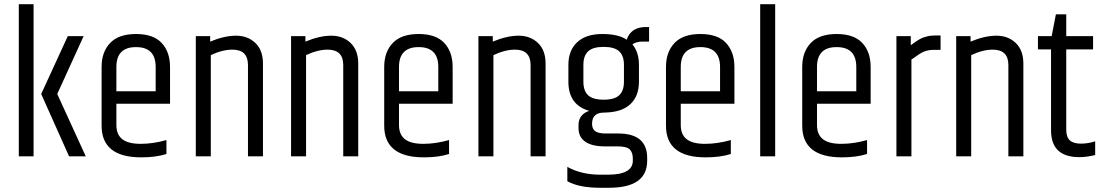

<svg xmlns="http://www.w3.org/2000/svg" viewBox="-20 -740 5220 909"><path d="M69 -720H139V0H69ZM301 -569H376L251 -295L386 0H307L175 -295Z M461 -145V-423Q461 -494 501.5 -536.5Q542 -579 624 -579Q706 -579 745.5 -536.5Q785 -494 785 -423V-249H531V-148Q531 -103 559 -81Q587 -59 646 -59Q705 -59 768 -77V-11Q718 5 649 5Q461 5 461 -145ZM531 -308H717V-423Q717 -517 624 -517Q531 -517 531 -423Z M975 -543Q1042 -571 1097.5 -571Q1153 -571 1189 -536.5Q1225 -502 1225 -439V0H1154V-432Q1154 -505 1080 -505Q1033 -505 978 -479V0H907V-569H975Z M1426 -543Q1493 -571 1548.5 -571Q1604 -571 1640 -536.5Q1676 -502 1676 -439V0H1605V-432Q1605 -505 1531 -505Q1484 -505 1429 -479V0H1358V-569H1426Z M1799 -145V-423Q1799 -494 1839.5 -536.5Q1880 -579 1962 -579Q2044 -579 2083.5 -536.5Q2123 -494 2123 -423V-249H1869V-148Q1869 -103 1897 -81Q1925 -59 1984 -59Q2043 -59 2106 -77V-11Q2056 5 1987 5Q1799 5 1799 -145ZM1869 -308H2055V-423Q2055 -517 1962 -517Q1869 -517 1869 -423Z M2313 -543Q2380 -571 2435.5 -571Q2491 -571 2527 -536.5Q2563 -502 2563 -439V0H2492V-432Q2492 -505 2418 -505Q2371 -505 2316 -479V0H2245V-569H2313Z M3053 -543H3019Q2993 -543 2974 -530Q3005 -493 3005 -433V-353Q3005 -285 2964 -246.5Q2923 -208 2840 -207Q2783 -207 2783 -154Q2783 -130 2798 -119Q2813 -108 2848 -108H2907Q3044 -108 3044 8V21Q3044 149 2863 149H2822Q2721 149 2666 118V50Q2732 87 2822 87H2858Q2976 87 2976 21V11Q2976 -18 2961.5 -32.5Q2947 -47 2903 -47H2843Q2783 -47 2751 -69Q2719 -91 2719 -133V-149Q2719 -175 2733.5 -192Q2748 -209 2770 -215Q2671 -243 2671 -353V-433Q2671 -501 2712.5 -540Q2754 -579 2831 -579Q2908 -579 2947 -552Q2967 -612 3038 -612H3053ZM2934 -353V-433Q2934 -476 2911.5 -497Q2889 -518 2838 -518Q2787 -518 2764.5 -497Q2742 -476 2742 -433V-353Q2742 -310 2764.5 -289Q2787 -268 2838 -268Q2889 -268 2911.5 -289Q2934 -310 2934 -353Z M3133 -145V-423Q3133 -494 3173.5 -536.5Q3214 -579 3296 -579Q3378 -579 3417.5 -536.5Q3457 -494 3457 -423V-249H3203V-148Q3203 -103 3231 -81Q3259 -59 3318 -59Q3377 -59 3440 -77V-11Q3390 5 3321 5Q3133 5 3133 -145ZM3203 -308H3389V-423Q3389 -517 3296 -517Q3203 -517 3203 -423Z M3579 -720H3650V0H3579Z M3778 -145V-423Q3778 -494 3818.5 -536.5Q3859 -579 3941 -579Q4023 -579 4062.5 -536.5Q4102 -494 4102 -423V-249H3848V-148Q3848 -103 3876 -81Q3904 -59 3963 -59Q4022 -59 4085 -77V-11Q4035 5 3966 5Q3778 5 3778 -145ZM3848 -308H4034V-423Q4034 -517 3941 -517Q3848 -517 3848 -423Z M4408 -572H4433V-504H4399Q4363 -504 4334 -485Q4325 -479 4295 -458V0H4224V-569H4292V-526Q4295 -528 4307.5 -537Q4320 -546 4322.5 -547.5Q4325 -549 4335.5 -555Q4346 -561 4351.5 -562.5Q4357 -564 4367 -567Q4382 -572 4408 -572Z M4575 -543Q4642 -571 4697.5 -571Q4753 -571 4789 -536.5Q4825 -502 4825 -439V0H4754V-432Q4754 -505 4680 -505Q4633 -505 4578 -479V0H4507V-569H4575Z M5028 -672V-569H5155V-506H5028V-126Q5028 -91 5045 -75.5Q5062 -60 5097 -60Q5132 -60 5165 -71V-6Q5125 4 5090 4Q4956 4 4956 -123V-506H4894V-569H4959L4979 -672Z"/></svg>

Font: Khand
Style: Regular
Weight: 400
Designer: Devanagari: Sanchit Sawaria, Jyotish Sonowal; Latin: Satya Rajpurohit
Foundry: Indian Type Foundry
Version: Version 1.100;PS 1.0;hotconv 1.0.78;makeotf.lib2.5.61930; tt